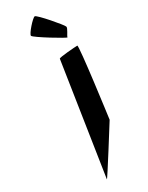

<svg xmlns="http://www.w3.org/2000/svg" viewBox="-243 -995 785 1020"><g transform="rotate(-30 150.0 -485.0)"><path d="M112 -876C116 -863 276 -766 276 -772C276 -780 304 -815 299 -825C295 -838 194 -956 181 -956C169 -956 108 -888 112 -876ZM80 -14C79 -6 251 -281 251 -281C252 -288 309 -708 299 -708C288 -708 185 -701 184 -694Z"/></g></svg>

Font: Ampere
Style: UltCndIta
Weight: 400
Version: Version 1